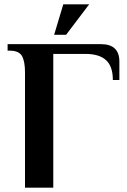

<svg xmlns="http://www.w3.org/2000/svg" viewBox="-20 -863 584 883"><path d="M95 -530Q95 -581 81 -605.5Q67 -630 25 -630H15V-660H444Q529 -660 529 -580V-495H499Q499 -558 467.5 -586.5Q436 -615 374 -615H225V0H95ZM229 -703 271 -843H390L284 -703Z"/></svg>

Font: Philosopher
Style: Bold
Weight: 700
Designer: Jovanny Lemonad
Foundry: Jovanny Lemonad
Version: Version 2.000